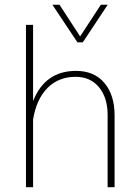

<svg xmlns="http://www.w3.org/2000/svg" viewBox="-20 -785 582 805"><path d="M199.7 -765.1H229.5L315.9 -632.3L402.8 -765.1H431.6L327.1 -607.4H304.7ZM118.7 0H88.9V-680.7H118.7V-361.3Q168.9 -487.8 298.8 -487.8Q375 -487.8 417.7 -437.3Q460.4 -386.7 460.4 -302.2V0H431.2V-303.2Q431.2 -375 395.3 -418.9Q359.4 -462.9 296.9 -462.9Q225.6 -462.9 179.2 -416.3Q132.8 -369.6 118.7 -284.2Z"/></svg>

Font: Estedad-FD Thin
Style: Regular
Weight: 100
Designer: Amin Abedi
Version: Version 7.3